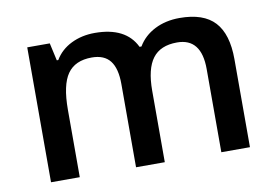

<svg xmlns="http://www.w3.org/2000/svg" viewBox="-61 -609 1013 705"><g transform="rotate(-10 445.5 -256.0)"><path d="M500.5 -266.4V0H393.3V-310.4Q393.3 -368.6 371.3 -396.9Q349.3 -425.2 302.8 -425.2Q240.6 -425.2 212.1 -384.5Q183.5 -343.8 183.5 -250.8V0H76.3V-503H160.3L174.9 -437.3H180.5Q201.7 -473.2 241.2 -492.7Q280.6 -512.1 329.1 -512.1Q444.9 -512.1 482.8 -433.3H489.9Q512.1 -470.7 552.8 -491.4Q593.5 -512.1 645.6 -512.1Q734.6 -512.1 776.3 -466.9Q818 -421.6 818 -328.1V0H711.3V-310.4Q711.3 -425.2 620.8 -425.2Q558.6 -425.2 529.6 -386.5Q500.5 -347.8 500.5 -266.4Z"/></g></svg>

Font: Khula SemiBold
Style: Regular
Weight: 600
Designer: Erin McLaughlin, Steve Matteson
Version: Version 1.002;PS 1.0;hotconv 1.0.72;makeotf.lib2.5.5900; ttf